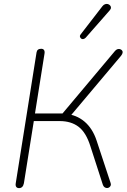

<svg xmlns="http://www.w3.org/2000/svg" viewBox="-20 -962 651 988"><path d="M78 6Q68 6 63.5 -0.5Q59 -7 61 -19L168 -692Q171 -711 192 -711Q202 -711 206.5 -704.5Q211 -698 209 -686L160 -378H306L289 -363L572 -700Q578 -707 585 -709Q592 -711 598 -709Q604 -707 608 -702.5Q612 -698 611 -691Q610 -684 603 -675L337 -359L316 -376Q372 -372 414 -337Q456 -302 477 -239L549 -21Q552 -13 549.5 -7Q547 -1 541.5 2.5Q536 6 529.5 5.5Q523 5 517.5 1Q512 -3 509 -12L445 -210Q423 -280 384.5 -309.5Q346 -339 287 -339H154L103 -19Q98 6 78 6ZM544 -908 421 -768Q415 -762 408.5 -761Q402 -760 397.5 -763.5Q393 -767 391.5 -773Q390 -779 395 -785L507 -930Q513 -938 521 -940.5Q529 -943 535.5 -941Q542 -939 546.5 -934Q551 -929 551 -922.5Q551 -916 544 -908Z"/></svg>

Font: Nunito Variable Extra Light
Style: Italic
Weight: 200
Italic angle: -9°
Designer: Vernon Adams
Foundry: Vernon Adams
Version: Version 3.602